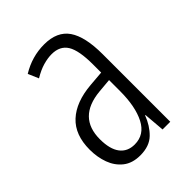

<svg xmlns="http://www.w3.org/2000/svg" viewBox="-166 -628 723 723"><g transform="rotate(-45 195.5 -266.0)"><path d="M195 -542Q264 -542 294.5 -497.5Q325 -453 325 -360V0H284L277 -84H275Q260 -44 232.5 -17Q205 10 156 10Q114 10 87.5 -11Q61 -32 48.5 -66Q36 -100 36 -140Q36 -219 81.5 -261Q127 -303 211 -310L272 -315V-358Q272 -433 252.5 -464.5Q233 -496 189 -496Q168 -496 143.5 -489Q119 -482 91 -465L73 -507Q130 -542 195 -542ZM217 -269Q91 -257 91 -141Q91 -88 111.5 -61Q132 -34 170 -34Q222 -34 247.5 -83.5Q273 -133 273 -216V-274Z"/></g></svg>

Font: Noto Sans Gurmukhi ExtraCondensed Light
Style: Regular
Weight: 300
Width: 2
Designer: Jelle Bosma - Monotype Design Team
Foundry: Monotype Imaging Inc.
Version: Version 2.004; ttfautohint (v1.8.4.7-5d5b)